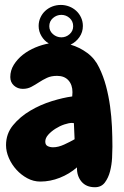

<svg xmlns="http://www.w3.org/2000/svg" viewBox="-20 -744 514 793"><path d="M288.1 -168.9 285.2 -235.4Q283.2 -235.4 281.2 -235.8Q279.3 -236.3 277.3 -236.3Q264.6 -236.3 245.6 -230Q226.6 -223.6 209 -212.4Q191.4 -201.2 179.2 -187.5Q167 -173.8 167 -159.2Q167 -145.5 176.8 -140.6Q186.5 -135.7 199.2 -135.7Q220.7 -135.7 245.1 -147Q269.5 -158.2 288.1 -168.9ZM322.3 -636.7Q322.3 -611.3 308.1 -590.8Q293.9 -570.3 271.5 -559.6Q308.6 -548.8 340.3 -525.4Q372.1 -502 389.6 -464.8Q407.2 -428.7 418 -388.2Q428.7 -347.7 434.6 -305.2Q440.4 -262.7 442.4 -220.2Q444.3 -177.7 444.3 -137.7Q444.3 -120.1 442.9 -91.8Q441.4 -63.5 434.6 -36.6Q427.7 -9.8 413.1 9.8Q398.4 29.3 372.1 29.3Q335.9 29.3 316.4 5.9Q296.9 -17.6 297.9 -52.7Q266.6 -25.4 227.1 -9.8Q187.5 5.9 146.5 5.9Q118.2 5.9 92.8 -7.8Q67.4 -21.5 47.9 -43Q28.3 -64.5 16.6 -91.3Q4.9 -118.2 4.9 -144.5Q4.9 -191.4 33.7 -226.6Q62.5 -261.7 104.5 -286.6Q146.5 -311.5 193.8 -326.2Q241.2 -340.8 278.3 -345.7Q278.3 -350.6 278.8 -354.5Q279.3 -358.4 279.3 -363.3Q279.3 -393.6 262.7 -412.1Q246.1 -430.7 215.8 -430.7Q191.4 -430.7 173.8 -422.4Q156.2 -414.1 140.6 -403.8Q125 -393.6 109.4 -385.3Q93.8 -377 74.2 -377Q52.7 -377 37.6 -390.6Q22.5 -404.3 22.5 -425.8Q22.5 -453.1 37.1 -476.6Q51.8 -500 74.7 -518.1Q97.7 -536.1 126 -547.9Q154.3 -559.6 181.6 -564.5Q163.1 -575.2 151.4 -594.7Q139.6 -614.3 139.6 -636.7Q139.6 -655.3 147 -671.4Q154.3 -687.5 167 -699.2Q179.7 -710.9 196.3 -717.3Q212.9 -723.6 231.4 -723.6Q249 -723.6 265.6 -717.3Q282.2 -710.9 294.9 -699.2Q307.6 -687.5 314.9 -671.4Q322.3 -655.3 322.3 -636.7ZM282.2 -635.7Q282.2 -656.2 267.6 -669.4Q252.9 -682.6 233.4 -682.6Q213.9 -682.6 198.7 -669.4Q183.6 -656.2 183.6 -635.7Q183.6 -616.2 198.7 -603Q213.9 -589.8 233.4 -589.8Q252.9 -589.8 267.6 -603Q282.2 -616.2 282.2 -635.7Z"/></svg>

Font: Chewy
Style: Regular
Weight: 400
Version: Version 1.001